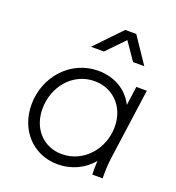

<svg xmlns="http://www.w3.org/2000/svg" viewBox="-145 -918 961 1046"><g transform="rotate(20 336.0 -395.0)"><path d="M306 12C384 12 457 -22 504 -80C502 -52 502 -28 503 0H563C562 -41 563 -73 569 -120L626 -531H565L550 -421C513 -496 437 -543 341 -543C182 -543 61 -408 61 -246C61 -100 161 12 306 12ZM125 -244C125 -374 216 -483 342 -483C448 -483 529 -403 529 -286C529 -157 434 -48 308 -48C200 -48 125 -131 125 -244ZM258 -652H333L432 -754L502 -652H567L466 -802H402Z"/></g></svg>

Font: Mluvka Light
Style: Italic
Weight: 300
Italic angle: -8°
Designer: Modified by Jiří Krblich, Original typeface by Gumpita Rahayu
Foundry: Gumpita Rahayu & Jiří Krblich
Version: Version 2.000;Glyphs 3.1.1 (3134)